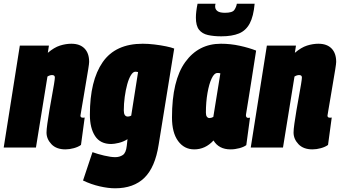

<svg xmlns="http://www.w3.org/2000/svg" viewBox="-40 -796 1834 1036"><path d="M67 -550H224L218 -511Q252 -540 283.5 -550Q315 -560 345 -560Q391 -560 416 -534.5Q441 -509 441 -462Q441 -453 436 -422Q431 -391 424 -350.5Q417 -310 410.5 -270Q404 -230 399 -202.5Q394 -175 394 -172Q394 -161 407 -161Q409 -161 412 -161Q415 -161 417 -162L397 -14Q382 -3 358.5 3.5Q335 10 313 10Q264 10 237.5 -18Q211 -46 211 -81Q211 -97 215.5 -129Q220 -161 226.5 -200Q233 -239 240 -276.5Q247 -314 251.5 -342Q256 -370 256 -378Q256 -391 241 -391Q229 -391 216 -383L154 0H-20Z M408 178 459 25Q486 35 522 43.5Q558 52 582 52Q605 52 622.5 40.5Q640 29 644 -9L648 -45Q626 -31 601 -25Q576 -19 560 -19Q501 -19 473 -62Q445 -105 445 -177Q445 -361 514 -460.5Q583 -560 730 -560Q760 -560 793.5 -556Q827 -552 856 -546Q885 -540 900 -534L816 -15Q797 107 739 163.5Q681 220 581 220Q544 220 498 209.5Q452 199 408 178ZM705 -407Q699 -409 690 -409Q678 -409 666.5 -390.5Q655 -372 646.5 -341Q638 -310 633 -273Q628 -236 628 -200Q628 -167 650 -167Q658 -167 668 -172Z M1204 10Q1141 10 1112 -38Q1068 10 1008 10Q954 10 921 -35Q888 -80 888 -162Q888 -362 959.5 -461Q1031 -560 1152 -560Q1204 -560 1254 -549Q1304 -538 1342 -523Q1327 -426 1317 -363Q1307 -300 1301 -262.5Q1295 -225 1292 -207Q1289 -189 1288 -182.5Q1287 -176 1287 -175Q1287 -160 1299 -160Q1301 -160 1304 -160.5Q1307 -161 1309 -161L1289 -13Q1276 -3 1252 3.5Q1228 10 1204 10ZM1111 -165 1149 -400Q1144 -402 1140 -402Q1136 -402 1132 -402Q1116 -402 1102 -372.5Q1088 -343 1079.5 -294Q1071 -245 1071 -188Q1071 -173 1076.5 -166Q1082 -159 1090 -159Q1100 -159 1111 -165ZM1154 -600Q1113 -600 1082 -607Q1051 -614 1034 -635.5Q1017 -657 1017 -701Q1017 -732 1026 -776H1123Q1121 -769 1121 -766Q1121 -763 1121 -760Q1121 -746 1133 -736.5Q1145 -727 1174 -727Q1214 -727 1224.5 -742.5Q1235 -758 1238 -776H1334Q1328 -708 1307.5 -669.5Q1287 -631 1249.5 -615.5Q1212 -600 1154 -600Z M1400 -550H1557L1551 -511Q1585 -540 1616.5 -550Q1648 -560 1678 -560Q1724 -560 1749 -534.5Q1774 -509 1774 -462Q1774 -453 1769 -422Q1764 -391 1757 -350.5Q1750 -310 1743.5 -270Q1737 -230 1732 -202.5Q1727 -175 1727 -172Q1727 -161 1740 -161Q1742 -161 1745 -161Q1748 -161 1750 -162L1730 -14Q1715 -3 1691.5 3.5Q1668 10 1646 10Q1597 10 1570.5 -18Q1544 -46 1544 -81Q1544 -97 1548.5 -129Q1553 -161 1559.5 -200Q1566 -239 1573 -276.5Q1580 -314 1584.5 -342Q1589 -370 1589 -378Q1589 -391 1574 -391Q1562 -391 1549 -383L1487 0H1313Z"/></svg>

Font: Georama Condensed Black
Style: Italic
Weight: 900
Width: 3
Italic angle: -9°
Designer: Jean-Baptiste Levee
Foundry: Production Type
Version: Version 1.000